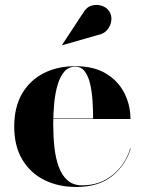

<svg xmlns="http://www.w3.org/2000/svg" viewBox="-20 -733 572 763"><path d="M282 10Q211.5 10 156 -17.8Q100.5 -45.5 68.5 -99Q36.5 -152.5 36.5 -230Q36.5 -307.5 67.8 -361Q99 -414.5 153.8 -442.2Q208.5 -470 279 -470Q353.5 -470 402 -440.2Q450.5 -410.5 474.5 -362.5Q498.5 -314.5 498.5 -260H103.5V-262H350Q350 -295.5 347.8 -331.2Q345.5 -367 338.5 -398.2Q331.5 -429.5 317.2 -448.8Q303 -468 279 -468Q253 -468 236 -448.8Q219 -429.5 209.2 -396.8Q199.5 -364 195.5 -323.5Q191.5 -283 191.5 -240Q191.5 -192 196.2 -148Q201 -104 213.5 -70Q226 -36 248.5 -16.2Q271 3.5 306 3.5Q378 3.5 428.5 -38.5Q479 -80.5 497.5 -143H499.5Q480 -78 426.5 -34Q373 10 282 10ZM228 -553.5 227 -555 309.5 -680.5Q323.5 -705 344.5 -710.8Q365.5 -716.5 385 -709.8Q404.5 -703 413.5 -689Q424.5 -673 422.5 -652.5Q420.5 -632 407 -615.2Q393.5 -598.5 369.5 -594Z"/></svg>

Font: Bodoni Moda 96pt
Style: Bold
Weight: 700
Version: Version 2.005